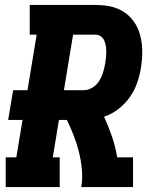

<svg xmlns="http://www.w3.org/2000/svg" viewBox="-20 -755 640 775"><path d="M3 0V-120H46L71 -271H13L33 -391H91L128 -615H100V-735H366Q389 -735 412.5 -731.5Q436 -728 457 -719Q478 -710 495 -695.5Q512 -681 524 -662.5Q536 -644 543 -622Q550 -600 552.5 -577Q555 -554 554 -530Q553 -506 549 -482Q544 -451 533.5 -420.5Q523 -390 504 -363Q485 -336 458 -315Q431 -294 400 -284Q418 -245 432 -204Q446 -163 453 -120H517V0H308Q314 -36 310.5 -72Q307 -108 298.5 -142Q290 -176 277.5 -208Q265 -240 250 -271H218L193 -120H221V0ZM238 -391H319Q337 -391 354 -402Q371 -413 381 -429.5Q391 -446 396.5 -464.5Q402 -483 405 -501Q407 -512 408 -524Q409 -536 409 -548Q409 -560 407 -571Q405 -582 400.5 -592Q396 -602 386.5 -608.5Q377 -615 366 -615H275Z"/></svg>

Font: Iosevka Curly Slab HvEx
Style: Italic
Weight: 900
Width: 7
Italic angle: -9°
Monospace: yes
Designer: Belleve Invis
Foundry: Belleve Invis
Version: Version 11.1.0; ttfautohint (v1.8.3)